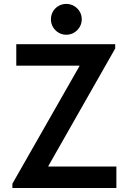

<svg xmlns="http://www.w3.org/2000/svg" viewBox="-20 -941 645 961"><path d="M42 -21.5 377.9 -610.4V-612.3H61.5V-719.7H556.6V-698.2L221.7 -109.4V-107.4H562.5V0H42ZM234.9 -844.2Q234.9 -865.7 245.1 -883.3Q255.4 -900.9 272.9 -911.1Q290.5 -921.4 312 -921.4Q333 -921.4 350.6 -911.1Q368.2 -900.9 378.7 -883.3Q389.2 -865.7 389.2 -844.2Q389.2 -823.2 378.7 -805.7Q368.2 -788.1 350.6 -777.6Q333 -767.1 312 -767.1Q290.5 -767.1 272.9 -777.6Q255.4 -788.1 245.1 -805.7Q234.9 -823.2 234.9 -844.2Z"/></svg>

Font: Reddit Sans Strawberry SemiBold
Style: Regular
Weight: 600
Designer: Stephen Hutchings
Foundry: Reddit
Version: Version 1.013